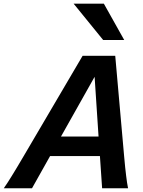

<svg xmlns="http://www.w3.org/2000/svg" viewBox="-29 -1003 764 1023"><path d="M295.9 -275.4H496.1L475.1 -593.8ZM503.4 -171.4H237.8L141.6 0H-8.8Q1.5 -14.6 11.7 -30.5Q22 -46.4 34.2 -66.2Q46.4 -85.9 61.8 -111.6Q77.1 -137.2 97.2 -171.4L411.1 -705.6H585L632.3 -171.4Q635.3 -137.7 637.9 -112.1Q640.6 -86.4 643.1 -66.4Q645.5 -46.4 647.9 -30.5Q650.4 -14.6 653.3 0H515.1ZM524.4 -983.4 632.8 -790H520.5L363.3 -983.4Z"/></svg>

Font: Andika New Basic
Style: Bold Italic
Weight: 700
Italic angle: -14°
Designer: Victor Gaultney, Annie Olsen, Pablo Ugerman
Foundry: SIL International
Version: Version 5.500